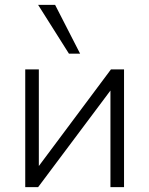

<svg xmlns="http://www.w3.org/2000/svg" viewBox="-20 -771 615 791"><path d="M84 0V-485H140V-87L437 -485H491V0H435V-398L137 0ZM264 -550 137 -751H207L310 -550Z"/></svg>

Font: Nunito Sans Light
Style: Regular
Weight: 300
Designer: Vernon Adams
Foundry: Vernon Adams
Version: Version 3.101; ttfautohint (v1.8.4.7-5d5b);gftools[0.9.27]